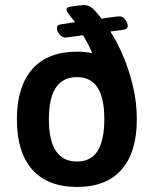

<svg xmlns="http://www.w3.org/2000/svg" viewBox="-20 -735 609 762"><path d="M286 7Q169 7 108 -62Q47 -131 47 -261Q47 -391 108 -460.5Q169 -530 286 -530Q316 -530 346 -524Q338 -544 328.5 -561.5Q319 -579 310 -595Q278 -591 263.5 -589Q249 -587 245.5 -586.5Q242 -586 240 -586Q227 -586 216.5 -598Q206 -610 206 -624Q206 -637 225 -639L278 -647Q267 -661 255.5 -675.5Q244 -690 244 -697Q244 -707 262 -709Q274 -711 286.5 -712.5Q299 -714 312 -715Q332 -715 346 -703Q355 -695 364 -684.5Q373 -674 383 -661Q418 -666 432.5 -668Q447 -670 450.5 -670Q454 -670 455 -670Q468 -670 477.5 -656.5Q487 -643 487 -632Q487 -619 469 -617L418 -610Q446 -567 469.5 -511Q493 -455 508 -391.5Q523 -328 523 -261Q523 -131 462.5 -62Q402 7 286 7ZM285 -94Q341 -94 367.5 -136Q394 -178 394 -262Q394 -345 367.5 -387Q341 -429 285 -429Q174 -429 174 -262Q174 -94 285 -94Z"/></svg>

Font: Asap SemiBold
Style: Regular
Weight: 600
Designer: Pablo Cosgaya
Foundry: Omnibus-Type
Version: Version 3.001; ttfautohint (v1.8.3)